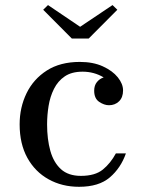

<svg xmlns="http://www.w3.org/2000/svg" viewBox="-20 -708 552 738"><path d="M288 -605 412.5 -688.5 431 -670.5 321 -560H256L146 -670.5L164.5 -688.5ZM464 -118.5Q444.5 -62.5 402.2 -26.2Q360 10 284 10Q218.5 10 166.8 -18.8Q115 -47.5 85.2 -101.2Q55.5 -155 55.5 -230Q55.5 -295 82 -349.5Q108.5 -404 160 -437Q211.5 -470 287 -470Q338 -470 375.2 -453Q412.5 -436 432.8 -410.8Q453 -385.5 453 -360.5Q453 -333.5 437.5 -318.5Q422 -303.5 399 -303.5Q380.5 -303.5 361.2 -316.5Q342 -329.5 342 -359.5Q342 -379.5 352.5 -392.5Q363 -405.5 378.5 -410.5Q341.5 -432.5 297.5 -432.5Q255.5 -432.5 229 -414.5Q202.5 -396.5 187.5 -366.5Q172.5 -336.5 166.8 -301Q161 -265.5 161 -230Q161 -173 173.5 -128.2Q186 -83.5 214.2 -57.8Q242.5 -32 291 -32Q345.5 -32 375.2 -56.2Q405 -80.5 425.5 -118.5Z"/></svg>

Font: Bodoni* 06pt
Style: Regular
Weight: 400
Version: Version 2.3